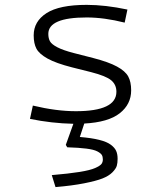

<svg xmlns="http://www.w3.org/2000/svg" viewBox="-20 -492 654 782"><path d="M514.2 -124Q514.2 -67.4 467.8 -30.8Q421.4 5.9 323.2 11.2L305.2 65.9Q352.5 69.8 383.8 77.6Q415 85.4 431.2 97.4Q447.3 109.4 453.1 122.6Q459 135.7 459 154.8Q459 171.9 455.6 183.6Q452.1 195.3 437.7 210Q423.3 224.6 397.2 234.9Q371.1 245.1 322.8 254.6Q274.4 264.2 206.1 270L190.9 221.2Q260.3 215.3 304 208.3Q347.7 201.2 367.4 192.4Q387.2 183.6 393.1 176Q398.9 168.5 398.9 157.2Q398.9 146 394.5 138.9Q390.1 131.8 376.2 124.5Q362.3 117.2 332 113.3Q301.8 109.4 253.9 107.9L248 98.1L278.8 12.2Q189.9 10.3 102.1 -7.8L113.8 -62Q209.5 -39.1 289.1 -39.1Q454.1 -39.1 454.1 -118.2Q454.1 -147 433.1 -164.8Q412.1 -182.6 351.1 -198.2L272.9 -217.8Q208 -234.4 173.8 -253.4Q139.6 -272.5 128.4 -293.7Q117.2 -314.9 117.2 -348.1Q117.2 -404.8 169.4 -438.5Q221.7 -472.2 333 -472.2Q408.7 -472.2 499 -453.1L487.8 -399.9Q404.3 -420.9 333 -420.9Q176.8 -420.9 176.8 -354Q176.8 -335.9 183.6 -323.7Q190.4 -311.5 213.9 -299.3Q237.3 -287.1 280.8 -275.9L358.9 -255.9Q422.9 -239.3 456.5 -220.9Q490.2 -202.6 502.2 -180.7Q514.2 -158.7 514.2 -124Z"/></svg>

Font: IntelOne Mono Light
Style: Regular
Weight: 300
Designer: Fred Shallcrass
Foundry: Frere-Jones Type LLC
Version: Version 1.200;hotconv 1.1.0;makeotfexe 2.6.0;FJTRelease1.2